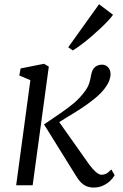

<svg xmlns="http://www.w3.org/2000/svg" viewBox="-20 -854 568 885"><path d="M54.5 0 120 -484.5 69 -506 75 -538.5 183 -560 205 -547 130.5 0ZM411 10.5Q394.5 10.5 380 4.8Q365.5 -1 353.2 -13Q341 -25 330 -44L183 -280.5Q220.5 -306.5 254.8 -329.5Q289 -352.5 318.8 -377.2Q348.5 -402 371 -433Q386.5 -453.5 392.2 -473.5Q398 -493.5 400 -509Q403 -525 410 -535.5Q417 -546 427.2 -551Q437.5 -556 449.5 -556Q467 -556 477.8 -544.5Q488.5 -533 489.5 -514.5Q490 -500.5 484.5 -484.8Q479 -469 466.5 -451.5Q448.5 -426 417.5 -400.5Q386.5 -375 352 -352.8Q317.5 -330.5 287.2 -312.5Q257 -294.5 240.5 -283.5L240 -309.5L392 -94.5Q406.5 -75 421.2 -61.8Q436 -48.5 448.5 -48.5Q458.5 -48.5 468.5 -53Q478.5 -57.5 493 -73L508.5 -46.5Q500.5 -32.5 486.8 -19.5Q473 -6.5 453.8 2Q434.5 10.5 411 10.5ZM294.5 -636 436.5 -834.5 501 -786Q494.5 -776 479.2 -759.5Q464 -743 443.2 -723.5Q422.5 -704 399.8 -684.5Q377 -665 355 -648.5Q333 -632 315.5 -621.5Z"/></svg>

Font: Merriweather 36pt Light
Style: Italic
Weight: 300
Italic angle: -7.8°
Version: Version 2.101